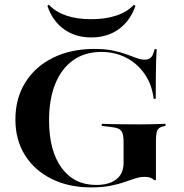

<svg xmlns="http://www.w3.org/2000/svg" viewBox="-20 -792 787 823"><path d="M371 11.3Q274.2 11.3 200.8 -25.4Q127.4 -62.1 86.7 -127.4Q46 -192.7 46 -279.8Q46 -370.2 88.3 -438.3Q130.6 -506.5 207.3 -544.4Q283.9 -582.3 384.7 -582.3Q429.8 -582.3 463.3 -575.4Q496.8 -568.5 521.8 -559.3Q546.8 -550 565.7 -543.1Q584.7 -536.3 600.8 -536.3Q618.5 -536.3 627.8 -546.4Q637.1 -556.5 642.7 -581.5H651.6Q650 -559.7 649.2 -533.1Q648.4 -506.5 648 -467.7Q647.6 -429 647.6 -368.5H638.7Q631.5 -429 600.4 -474.2Q569.4 -519.4 521.4 -544.4Q473.4 -569.4 413.7 -569.4Q344.4 -569.4 294.4 -534.3Q244.4 -499.2 217.3 -433.5Q190.3 -367.7 190.3 -276.6Q190.3 -146 244 -72.6Q297.6 0.8 391.9 0.8Q430.6 0.8 456.9 -10.5Q483.1 -21.8 496.4 -42.7Q509.7 -63.7 509.7 -94.4V-183.1Q509.7 -208.1 504.8 -221.4Q500 -234.7 487.5 -240.3Q475 -246 450 -248.4L416.1 -252.4V-261.3Q433.1 -260.5 456.5 -260.1Q479.8 -259.7 508.5 -259.3Q537.1 -258.9 568.5 -258.9H577.4H587.1Q611.3 -258.9 637.1 -259.7Q662.9 -260.5 689.5 -261.3V-252.4L679 -250Q660.5 -246 654.4 -233.5Q648.4 -221 648.4 -183.1V-20.2H639.5Q634.7 -26.6 625 -30.2Q615.3 -33.9 600 -33.9Q580.6 -33.9 558.9 -27Q537.1 -20.2 510.9 -10.9Q484.7 -1.6 450.4 4.8Q416.1 11.3 371 11.3ZM371 -631.5Q303.2 -631.5 254 -666.9Q204.8 -702.4 183.1 -766.9L189.5 -771.8Q217.7 -741.1 263.7 -725.4Q309.7 -709.7 371 -709.7Q432.3 -709.7 479 -725.4Q525.8 -741.1 554 -771.8L560.5 -766.9Q538.7 -703.2 489.5 -667.3Q440.3 -631.5 371 -631.5Z"/></svg>

Font: Playfair 144pt SemiExpanded ExtraBold
Style: Regular
Weight: 800
Width: 6
Designer: Claus Eggers Sørensen
Foundry: Claus Eggers Sørensen
Version: Version 2.203